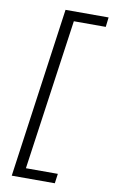

<svg xmlns="http://www.w3.org/2000/svg" viewBox="-98 -850 590 1001"><g transform="rotate(10 196.5 -350.0)"><path d="M393 -800 387 -749H218L105 49H274L267 100H39L165 -800Z"/></g></svg>

Font: Pathway Extreme 28pt ExtraLight
Style: Italic
Weight: 250
Italic angle: -8°
Designer: Eduardo Rodriguez Tunni
Foundry: Eduardo Rodriguez Tunni
Version: Version 1.001;gftools[0.9.26]